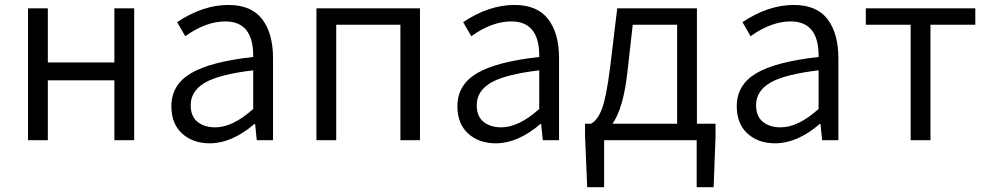

<svg xmlns="http://www.w3.org/2000/svg" viewBox="-20 -574 4042 786"><path d="M94.7 0V-540H175.8V-318.4H448.2V-540H529.3V0H448.2V-245.1H175.8V0Z M838.9 12.7Q769.5 12.7 725.6 -27.3Q681.6 -67.4 681.6 -138.7Q681.6 -226.6 761.2 -273.9Q840.8 -321.3 1016.6 -340.8Q1018.6 -486.3 902.3 -486.3Q823.2 -486.3 738.3 -425.8L705.1 -483.4Q810.5 -553.7 915 -553.7Q1008.8 -553.7 1053.2 -495.6Q1097.7 -437.5 1097.7 -335V0H1031.2L1024.4 -66.4H1021.5Q928.7 12.7 838.9 12.7ZM861.3 -52.7Q932.6 -52.7 1016.6 -127.9V-286.1Q877 -269.5 818.8 -235.4Q760.7 -201.2 760.7 -143.6Q760.7 -97.7 788.6 -75.2Q816.4 -52.7 861.3 -52.7Z M1275.4 0V-540H1699.2V0H1619.1V-472.7H1356.4V0Z M2009.8 12.7Q1940.4 12.7 1896.5 -27.3Q1852.5 -67.4 1852.5 -138.7Q1852.5 -226.6 1932.1 -273.9Q2011.7 -321.3 2187.5 -340.8Q2189.5 -486.3 2073.2 -486.3Q1994.1 -486.3 1909.2 -425.8L1876 -483.4Q1981.4 -553.7 2085.9 -553.7Q2179.7 -553.7 2224.1 -495.6Q2268.6 -437.5 2268.6 -335V0H2202.1L2195.3 -66.4H2192.4Q2099.6 12.7 2009.8 12.7ZM2032.2 -52.7Q2103.5 -52.7 2187.5 -127.9V-286.1Q2047.9 -269.5 1989.7 -235.4Q1931.6 -201.2 1931.6 -143.6Q1931.6 -97.7 1959.5 -75.2Q1987.3 -52.7 2032.2 -52.7Z M2570.3 -472.7 2548.8 -282.2Q2532.2 -129.9 2487.3 -67.4H2752V-472.7ZM2833 -67.4H2909.2V-15.6L2901.4 192.4H2832V0H2453.1V192.4H2383.8L2375 -15.6V-67.4H2399.4Q2425.8 -81.1 2443.8 -127.4Q2461.9 -173.8 2477.5 -296.9L2506.8 -540H2833Z M3153.3 12.7Q3084 12.7 3040 -27.3Q2996.1 -67.4 2996.1 -138.7Q2996.1 -226.6 3075.7 -273.9Q3155.3 -321.3 3331.1 -340.8Q3333 -486.3 3216.8 -486.3Q3137.7 -486.3 3052.7 -425.8L3019.5 -483.4Q3125 -553.7 3229.5 -553.7Q3323.2 -553.7 3367.7 -495.6Q3412.1 -437.5 3412.1 -335V0H3345.7L3338.9 -66.4H3335.9Q3243.2 12.7 3153.3 12.7ZM3175.8 -52.7Q3247.1 -52.7 3331.1 -127.9V-286.1Q3191.4 -269.5 3133.3 -235.4Q3075.2 -201.2 3075.2 -143.6Q3075.2 -97.7 3103 -75.2Q3130.9 -52.7 3175.8 -52.7Z M3708 0V-472.7H3524.4V-540H3972.7V-472.7H3789.1V0Z"/></svg>

Font: Gen Shin Gothic Normal
Style: Regular
Weight: 300
Designer: [Source Han Sans]
Ryoko NISHIZUKA  (kana & ideographs); Paul D. Hunt (Latin, Greek & Cyrillic); Wenlong ZHANG  (bopomofo
Version: Version 1.002.20150607